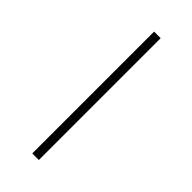

<svg xmlns="http://www.w3.org/2000/svg" viewBox="24 -905 351 351"><g transform="rotate(-45 200.0 -729.5)"><path d="M43 -721V-738H358V-721Z"/></g></svg>

Font: Grandiflora One
Style: Regular
Weight: 400
Designer: Haesung Cho
Foundry: JAMO
Version: Version 1.000; ttfautohint (v1.8.4.7-5d5b);gftools[0.9.28]